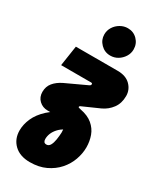

<svg xmlns="http://www.w3.org/2000/svg" viewBox="-241 -845 955 1142"><g transform="rotate(30 236.5 -274.0)"><path d="M173 217Q104 217 65 179.5Q26 142 26 83Q26 42 45 -1Q64 -44 106.5 -83Q149 -122 217 -152L259 -57Q232 -43 215.5 -24.5Q199 -6 191.5 13Q184 32 184 51Q184 63 189 70Q194 77 206 77Q222 77 231 61Q240 45 244 20Q248 -5 249 -30Q249 -47 247.5 -61.5Q246 -76 244 -86Q237 -94 221.5 -97.5Q206 -101 194 -102H111Q77 -102 53 -124.5Q29 -147 29 -183Q29 -220 50.5 -246Q72 -272 109 -290L251 -356Q256 -358 258.5 -361.5Q261 -365 261 -369Q261 -376 251 -376H46L67 -515H354Q411 -515 442 -484Q473 -453 473 -410Q473 -360 447.5 -325.5Q422 -291 383 -273L266 -221Q264 -220 262.5 -218Q261 -216 261 -214Q261 -209 270 -208L278 -206Q331 -196 362.5 -169.5Q394 -143 407.5 -106Q421 -69 421 -27Q421 15 405.5 58.5Q390 102 358.5 137.5Q327 173 280.5 195Q234 217 173 217ZM270 -571Q231 -571 204 -598.5Q177 -626 177 -663Q177 -691 191.5 -714Q206 -737 230 -751Q254 -765 281 -765Q320 -765 346.5 -738Q373 -711 373 -672Q373 -645 358.5 -622Q344 -599 321 -585Q298 -571 270 -571Z"/></g></svg>

Font: MuseoModerno Thin ExtraBold
Style: Italic
Weight: 800
Italic angle: -9°
Version: Version 1.003